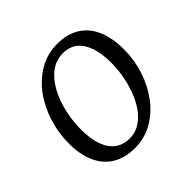

<svg xmlns="http://www.w3.org/2000/svg" viewBox="-150 -707 858 858"><g transform="rotate(-45 279.0 -278.0)"><path d="M321.5 -565.5Q384 -565.5 427.2 -538.5Q470.5 -511.5 492.8 -460.2Q515 -409 515 -336.5Q515 -271.5 495 -209.5Q475 -147.5 438.2 -98Q401.5 -48.5 350.5 -19.2Q299.5 10 238 10Q176 10 132.2 -16.2Q88.5 -42.5 65.8 -92.5Q43 -142.5 43 -213Q43 -279.5 62.8 -342.5Q82.5 -405.5 119.2 -455.8Q156 -506 207.5 -535.8Q259 -565.5 321.5 -565.5ZM308.5 -518Q272 -518 242.8 -499.8Q213.5 -481.5 191.5 -451Q169.5 -420.5 154.8 -381.8Q140 -343 132.8 -301Q125.5 -259 125.5 -219Q125.5 -160.5 140 -120Q154.5 -79.5 182.8 -58.2Q211 -37 252 -37Q287.5 -37 316.2 -55.2Q345 -73.5 366.8 -104Q388.5 -134.5 403 -173Q417.5 -211.5 425 -253.2Q432.5 -295 432.5 -334.5Q432.5 -392 418.8 -432.8Q405 -473.5 378 -495.8Q351 -518 308.5 -518Z"/></g></svg>

Font: Merriweather 24pt Light
Style: Italic
Weight: 300
Italic angle: -7.8°
Version: Version 2.101